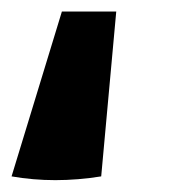

<svg xmlns="http://www.w3.org/2000/svg" viewBox="-64 -144 311 332"><path d="M137 -124 111 161Q30 174 -44 161L43 -124Z"/></svg>

Font: Piazzolla ExtraBold
Style: Italic
Weight: 800
Italic angle: -11.3°
Designer: Juan Pablo del Peral
Foundry: Huerta Tipografica
Version: Version 1.330